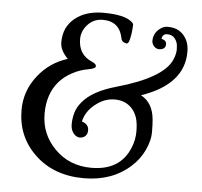

<svg xmlns="http://www.w3.org/2000/svg" viewBox="-50 -719 823 782"><g transform="rotate(5 361.5 -328.0)"><path d="M696.3 -537.6Q696.3 -404.3 523.4 -345.2Q572.8 -319.3 579.1 -251Q581.1 -230 581.1 -197.8Q581.1 -165.5 563 -126.2Q544.9 -86.9 511.2 -56.6Q436 11.7 320.3 11.7Q196.8 11.7 119.1 -63Q43.9 -135.3 43.9 -243.7Q43.9 -321.3 93.3 -384.3Q140.6 -444.3 213.4 -466.8Q181.2 -499 181.2 -531.7Q181.2 -564.5 192.6 -588.6Q204.1 -612.8 225.1 -629.9Q269 -666.5 341.8 -666.5Q426.8 -666.5 458 -640.6Q466.3 -633.8 466.3 -628.4Q466.3 -623 465.3 -610.4Q464.4 -597.7 461.9 -584Q456.5 -550.3 447.3 -550.3Q440.9 -550.3 433.3 -554.7Q425.8 -559.1 424.3 -567.9Q411.1 -637.7 342.3 -637.7Q304.7 -637.7 279.8 -610.4Q256.3 -584 256.3 -551.8Q256.3 -487.3 313.5 -463.4Q330.1 -456.5 330.1 -446.8Q330.1 -437 298.6 -431.6Q267.1 -426.3 235.8 -409.7Q204.6 -393.1 182.6 -368.2Q138.7 -316.9 138.7 -236.8Q138.7 -152.8 197.3 -93.8Q256.8 -33.2 347.2 -33.2Q464.8 -33.2 503.9 -128.9Q517.6 -161.6 517.6 -195.3Q517.6 -229 511.5 -249.5Q505.4 -270 493.2 -285.2Q465.8 -318.8 418.5 -318.8Q376 -318.8 338.4 -288.1Q301.8 -258.8 293 -217.8Q321.3 -209 321.3 -184.1Q321.3 -168.9 312.3 -160.4Q303.2 -151.9 289.6 -151.9Q275.9 -151.9 264.2 -166Q252.4 -180.2 252.4 -203.1Q252.4 -226.1 259 -249.8Q265.6 -273.4 284.2 -295.4Q324.2 -343.8 419.4 -370.6Q608.4 -423.8 642.1 -501Q652.3 -524.4 652.3 -543Q652.3 -561.5 648.7 -571.8Q645 -582 639.2 -588.9Q627.9 -602.1 608.6 -602.1Q589.4 -602.1 586.4 -581.5Q606.9 -577.1 606.9 -561Q606.9 -549.8 599.9 -544.2Q592.8 -538.6 580.1 -538.6Q567.4 -538.6 558.8 -548.8Q550.3 -559.1 550.3 -571Q550.3 -583 554.4 -593.5Q558.6 -604 566.4 -612.3Q585.4 -632.3 606.9 -632.3Q628.4 -632.3 643.3 -626.5Q658.2 -620.6 669.9 -608.9Q696.3 -582.5 696.3 -537.6Z"/></g></svg>

Font: Ovo
Style: Regular
Weight: 400
Designer: Nicole Fally
Foundry: Sorkin Type Co.
Version: Version 1.001